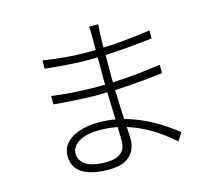

<svg xmlns="http://www.w3.org/2000/svg" viewBox="-114 -925 1228 1102"><g transform="rotate(-15 500.0 -374.0)"><path d="M558 -785Q557 -773 556 -758.5Q555 -744 554 -720Q553 -708 553 -680Q553 -652 553 -616Q553 -580 553 -543Q553 -506 553 -474Q553 -419 555 -362Q557 -305 559.5 -253Q562 -201 564.5 -160Q567 -119 567 -96Q567 -66 553 -35Q539 -4 503 16.5Q467 37 402 37Q301 37 246.5 3Q192 -31 192 -99Q192 -142 219 -173.5Q246 -205 296 -222.5Q346 -240 415 -240Q492 -240 560.5 -221Q629 -202 686.5 -173.5Q744 -145 788 -115Q832 -85 859 -63L829 -16Q796 -46 752 -77.5Q708 -109 654.5 -136Q601 -163 539.5 -179.5Q478 -196 409 -196Q326 -196 283 -168.5Q240 -141 240 -101Q240 -76 255.5 -54.5Q271 -33 306 -20.5Q341 -8 398 -8Q429 -8 455.5 -16Q482 -24 498.5 -45Q515 -66 515 -103Q515 -136 513.5 -185.5Q512 -235 510.5 -290Q509 -345 507.5 -393.5Q506 -442 506 -474Q506 -506 506 -539Q506 -572 506 -604.5Q506 -637 506 -669Q506 -701 506 -730Q506 -742 505.5 -759.5Q505 -777 503 -785ZM195 -667Q218 -663 251.5 -659Q285 -655 322 -651.5Q359 -648 394 -646.5Q429 -645 455 -645Q547 -645 645 -653Q743 -661 833 -675V-627Q774 -620 710.5 -614Q647 -608 583 -604.5Q519 -601 456 -601Q420 -601 370.5 -603.5Q321 -606 273.5 -610.5Q226 -615 195 -618ZM190 -457Q219 -453 252 -449.5Q285 -446 319.5 -444Q354 -442 387 -440.5Q420 -439 448 -439Q509 -439 573.5 -442Q638 -445 705 -452Q772 -459 839 -469V-419Q789 -413 739 -408Q689 -403 640.5 -399.5Q592 -396 544 -394.5Q496 -393 448 -393Q411 -393 365.5 -395Q320 -397 274.5 -400Q229 -403 191 -407Z"/></g></svg>

Font: Noto Sans SC Thin Light
Style: Regular
Weight: 300
Version: Version 2.004-H2;hotconv 1.0.118;makeotfexe 2.5.65603